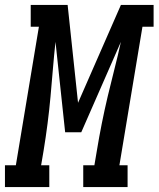

<svg xmlns="http://www.w3.org/2000/svg" viewBox="-65 -755 640 775"><path d="M-45 0V-88H-1L92 -647H59V-735H208L250 -340L423 -735H555V-647H510L417 -88H450V0H271V-88H316L326 -147Q335 -202 346 -257Q357 -312 370 -367Q383 -422 397 -476.5Q411 -531 423 -586L263 -221H198L159 -586Q153 -531 148.5 -476Q144 -421 139 -366Q134 -311 127 -256.5Q120 -202 111 -147L101 -88H134V0Z"/></svg>

Font: Iosevka Curly Slab SmBdObl
Style: Regular
Weight: 600
Italic angle: -9°
Monospace: yes
Designer: Belleve Invis
Foundry: Belleve Invis
Version: Version 11.0.0; ttfautohint (v1.8.3)